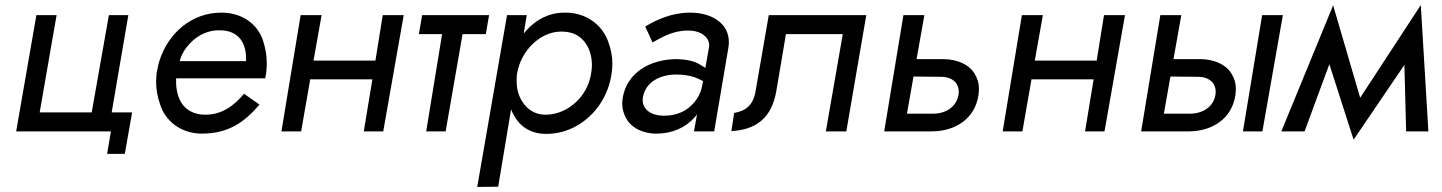

<svg xmlns="http://www.w3.org/2000/svg" viewBox="-20 -520 5706 760"><path d="M422 -75 488 -460H411L343 -75H137L204 -460H124L44 0H419L404 89H474L503 -75Z M946 -149C908 -103 859 -66 794 -66C733 -66 696 -98 683 -149C679 -164 677 -180 677 -197C677 -201 677 -206 677 -210H1030L1034 -234C1035 -246 1036 -258 1036 -270C1036 -299 1031 -329 1021 -360C1001 -420 944 -470 856 -470C737 -470 645 -387 611 -279C606 -263 603 -247 600 -230C599 -218 598 -207 598 -196C598 -167 603 -137 614 -106C634 -43 693 8 778 9C887 9 950 -39 1007 -106ZM691 -278C696 -297 705 -315 718 -332C749 -373 794 -400 846 -400C847 -400 849 -400 850 -400C930 -400 954 -343 954 -289C954 -285 954 -282 954 -278Z M1495 -460 1466 -280H1221L1253 -460H1170L1094 0H1172L1208 -206H1454L1420 0H1497L1578 -460Z M1651 -460 1638 -385H1730L1667 0H1744L1811 -385H1903L1916 -460Z M1952 219 2003 -87C2006 -79 2010 -71 2014 -64C2038 -19 2081 10 2142 10C2185 10 2226 -1 2263 -22C2337 -64 2389 -141 2401 -230C2403 -243 2404 -256 2404 -269C2404 -298 2398 -328 2386 -359C2363 -420 2302 -470 2219 -470C2218 -470 2216 -470 2215 -470C2154 -470 2102 -443 2063 -399C2060 -395 2056 -391 2053 -387L2065 -460H1987L1869 220ZM2320 -230C2306 -135 2224 -66 2140 -66C2139 -66 2137 -66 2136 -66C2097 -67 2067 -87 2048 -117C2028 -147 2025 -179 2025 -200C2025 -210 2025 -220 2027 -230C2043 -323 2121 -395 2201 -395C2231 -395 2256 -388 2275 -373C2313 -343 2323 -298 2323 -262C2323 -252 2322 -241 2320 -230Z M2563 -352C2598 -372 2645 -399 2700 -399C2702 -399 2703 -399 2705 -399C2758 -399 2787 -370 2787 -342C2787 -338 2787 -334 2786 -330L2772 -251C2765 -256 2757 -261 2748 -266C2725 -279 2695 -285 2660 -286C2550 -286 2461 -230 2445 -133C2444 -125 2443 -118 2443 -110C2443 -91 2448 -72 2457 -54C2476 -17 2521 9 2578 9C2641 9 2694 -15 2730 -56C2733 -60 2736 -64 2739 -67L2727 0H2807L2863 -330C2865 -339 2865 -347 2865 -354C2865 -379 2857 -409 2829 -433C2801 -457 2760 -470 2712 -470C2639 -470 2579 -442 2534 -415ZM2525 -135C2535 -194 2590 -225 2658 -225C2685 -225 2709 -221 2730 -214C2741 -210 2752 -205 2763 -199L2757 -170C2751 -149 2742 -131 2729 -116C2700 -80 2658 -62 2609 -62C2608 -62 2606 -62 2604 -62C2556 -63 2524 -88 2524 -123C2524 -127 2524 -131 2525 -135Z M3409 -460H3023L2971 -160C2962 -103 2930 -80 2886 -73L2875 -1C2977 -7 3035 -56 3053 -160L3091 -385H3316L3249 0H3330Z M3556 -460 3480 0H3668C3760 0 3839 -49 3853 -143C3854 -152 3855 -160 3855 -168C3855 -189 3850 -208 3839 -226C3819 -263 3770 -286 3714 -286C3712 -286 3711 -286 3709 -286H3608L3639 -460ZM3570 -70 3596 -217 3704 -216C3757 -216 3775 -184 3775 -159C3775 -154 3775 -149 3774 -144C3765 -97 3725 -70 3673 -70Z M4350 -460 4321 -280H4076L4108 -460H4025L3949 0H4027L4063 -206H4309L4275 0H4352L4433 -460Z M4976 -460 4900 0H4977L5058 -460ZM4573 -460 4497 0H4685C4777 0 4856 -49 4870 -143C4871 -152 4872 -160 4872 -168C4872 -189 4867 -208 4856 -226C4836 -263 4787 -286 4731 -286C4729 -286 4728 -286 4726 -286H4625L4656 -460ZM4587 -70 4613 -217 4721 -216C4774 -216 4792 -184 4792 -159C4792 -154 4792 -149 4791 -144C4783 -97 4741 -70 4690 -70Z M5546 0H5634L5604 -500L5364 -133L5257 -499L5052 0H5144L5242 -266L5338 33L5539 -263Z"/></svg>

Font: Jost
Style: Italic
Weight: 400
Italic angle: -5°
Version: Version 3.710